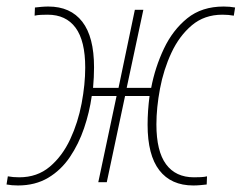

<svg xmlns="http://www.w3.org/2000/svg" viewBox="-32 -558 740 588"><path d="M23 10Q4 10 -12 7L-8 -18Q8 -15 27 -15Q82 -15 120.5 -47.5Q159 -80 183 -131.5Q207 -183 218 -241.5Q229 -300 229 -351Q229 -433 199.5 -473Q170 -513 114 -513Q104 -513 93 -512.5Q82 -512 74 -510L75 -535Q83 -536 94.5 -537Q106 -538 116 -538Q184 -538 220 -491.5Q256 -445 256 -352Q256 -322 253 -289H331L381 -528H407L356 -289H431Q443 -352 470 -409Q497 -466 541.5 -502Q586 -538 653 -538Q672 -538 688 -535L684 -510Q668 -513 649 -513Q594 -513 555.5 -480.5Q517 -448 493 -396.5Q469 -345 458 -286.5Q447 -228 447 -177Q447 -95 476.5 -55Q506 -15 562 -15Q572 -15 583 -15.5Q594 -16 602 -18L601 7Q593 8 581.5 9Q570 10 560 10Q492 10 456 -36.5Q420 -83 420 -176Q420 -218 426 -264H351L295 0H269L325 -264H249Q242 -214 225.5 -165.5Q209 -117 182 -77Q155 -37 115.5 -13.5Q76 10 23 10Z"/></svg>

Font: Noto Sans Disp Thin
Style: Italic
Weight: 100
Italic angle: -12°
Designer: Monotype Design Team
Foundry: Monotype Imaging Inc.
Version: Version 2.000;GOOG;noto-source:20170915:90ef993387c0